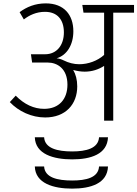

<svg xmlns="http://www.w3.org/2000/svg" viewBox="-20 -714 813 1136"><path d="M773 -685H467L474 -639H596V-389C557 -354 502 -334 449 -334C417 -334 386 -342 356 -357C342 -364 328 -368 315 -369C376 -387 414 -449 414 -529C414 -626 359 -694 251 -694C188 -694 138 -673 96 -642L121 -599C153 -624 195 -644 246 -644C318 -644 358 -599 358 -522C358 -446 315 -393 247 -393H163L170 -344H262C319 -344 379 -308 379 -213C379 -128 330 -70 241 -70C181 -70 124 -96 73 -148L38 -110C90 -55 167 -19 247 -19C368 -19 437 -97 437 -203C437 -242 428 -275 413 -300C435 -294 458 -290 481 -290C525 -290 563 -303 596 -324V0H650V-639H773ZM407 182C320 182 245 164 241 98H186C189 198 296 229 407 229C516 229 615 199 619 98H566C562 164 490 182 407 182ZM407 354C320 354 245 337 241 271H186C189 371 296 402 407 402C516 402 615 372 619 271H566C562 337 490 354 407 354Z"/></svg>

Font: FiraGO Light
Style: Regular
Weight: 300
Designer: bBox Type
Foundry: bBox Type GmbH
Version: Version 1.001;PS 001.001;hotconv 1.0.88;makeotf.lib2.5.64775